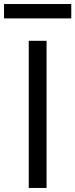

<svg xmlns="http://www.w3.org/2000/svg" viewBox="-54 -929 372 949"><path d="M176.1 -727.3H88.1V0H176.1ZM298.3 -909.1H-34.1V-838.1H298.3Z"/></svg>

Font: Karasuma Gothic
Style: Regular
Weight: 400
Designer: Rasmus Andersson, Ryoko Nishizuka
Foundry: Genbu
Version: Version 1.00